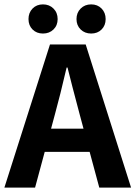

<svg xmlns="http://www.w3.org/2000/svg" viewBox="-25 -856 618 876"><path d="M219 -721.5Q200 -703 171 -703Q142 -703 123.5 -721.5Q105 -740 105 -769Q105 -798 123.5 -817Q142 -836 171 -836Q200 -836 219 -817Q238 -798 238 -769Q238 -740 219 -721.5ZM438.5 -721.5Q420 -703 391 -703Q362 -703 343 -721.5Q324 -740 324 -769Q324 -798 343 -817Q362 -836 391 -836Q420 -836 438.5 -817Q457 -798 457 -769Q457 -740 438.5 -721.5ZM428 0 384 -163H179L135 0H-5L203 -653H366L573 0ZM208 -269H356L338 -336Q327 -376 306 -457.5Q285 -539 283 -548H279Q249 -419 226 -336Z"/></svg>

Font: Assistant
Style: Bold
Weight: 700
Designer: Hebrew By Ben Nathan, Latin by Paul Hunt
Version: Version 2.001;PS 002.001;hotconv 1.0.88;makeotf.lib2.5.64775